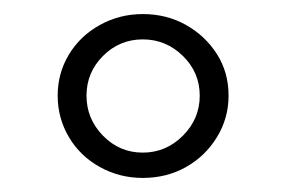

<svg xmlns="http://www.w3.org/2000/svg" viewBox="-20 -723 406 273"><path d="M183 -470Q150 -470 122 -485.5Q94 -501 78 -528Q62 -555 62 -587Q62 -619 78 -645.5Q94 -672 122 -687.5Q150 -703 183 -703Q217 -703 244.5 -687.5Q272 -672 288.5 -646Q305 -620 305 -587Q305 -555 288.5 -528Q272 -501 244.5 -485.5Q217 -470 183 -470ZM183 -506Q216 -506 240 -530Q264 -554 264 -587Q264 -620 240 -643.5Q216 -667 183 -667Q150 -667 126.5 -643.5Q103 -620 103 -587Q103 -554 126.5 -530Q150 -506 183 -506Z"/></svg>

Font: Arima Light
Style: Regular
Weight: 300
Designer: Joana Correia and Natanael Gama
Foundry: NDISCOVER
Version: Version 1.101;gftools[0.9.23]